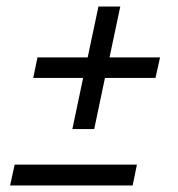

<svg xmlns="http://www.w3.org/2000/svg" viewBox="-20 -587 545 589"><path d="M202 -191 235 -348H82L95 -411H249L282 -567H349L316 -411H471L457 -348H302L269 -191ZM11 -18 25 -82H400L387 -18Z"/></svg>

Font: Saira SemiCondensed
Style: Italic
Weight: 400
Width: 4
Italic angle: -12°
Designer: Hector Gatti with collaboration of the Omnibus-Type team
Foundry: Omnibus-Type
Version: Version 1.101